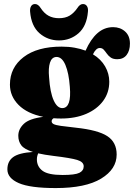

<svg xmlns="http://www.w3.org/2000/svg" viewBox="-20 -714 680 976"><path d="M365 -65Q478 -53 525.5 -22Q573 9 573 71.5Q573 146 494 194Q415 242 263.5 242Q133.5 242 75.5 216.8Q17.5 191.5 17.5 147Q17.5 106 47 84.5Q76.5 63 147.5 58.5Q104 45 88.5 25Q73 5 73 -24Q73 -57.5 100.8 -84.2Q128.5 -111 200 -120Q118 -136.5 74.2 -180.8Q30.5 -225 30.5 -284Q30.5 -370.5 100 -423.8Q169.5 -477 293 -477Q329 -477 359.5 -471.5Q390 -466 415 -456.5Q440.5 -514.5 475.2 -545.2Q510 -576 555 -576Q591 -576 615.8 -554Q640.5 -532 640.5 -492.5Q640.5 -456.5 623.8 -434.8Q607 -413 576.5 -413Q555 -413 543 -421.5Q531 -430 523 -441.5Q515 -453 507.2 -461.5Q499.5 -470 487 -470Q468 -470 452.5 -438Q493.5 -413 514.5 -376.2Q535.5 -339.5 535.5 -298.5Q535.5 -243.5 504.5 -201.2Q473.5 -159 418.2 -135.2Q363 -111.5 290 -111.5Q270.5 -111.5 252.5 -113Q242.5 -106.5 242.5 -97.5Q242.5 -88.5 252.5 -83.2Q262.5 -78 288.8 -74.2Q315 -70.5 365 -65ZM266.5 -424.5Q243 -423.5 234 -395.5Q225 -367.5 229.5 -321Q234.5 -244.5 252.8 -204Q271 -163.5 298 -164.5Q344 -166.5 335 -272.5Q330 -342.5 312.5 -383.8Q295 -425 266.5 -424.5ZM167.5 96Q167.5 132.5 196 154Q224.5 175.5 298 175.5Q361.5 175.5 383.5 164.5Q405.5 153.5 405.5 131.5Q405.5 109 372.5 99Q339.5 89 251.5 78.5Q206 73 174 65.5Q172 69.5 169.8 78Q167.5 86.5 167.5 96ZM280 -621.5Q312 -621.5 333.8 -634.5Q355.5 -647.5 373.5 -673.5Q386 -693.5 401.5 -693.5Q415 -693.5 422 -682.8Q429 -672 427 -654.5Q421 -581.5 379.2 -545Q337.5 -508.5 280 -508.5Q222.5 -508.5 180.8 -545Q139 -581.5 133 -654.5Q131.5 -672 138.2 -682.8Q145 -693.5 158 -693.5Q174 -693.5 186.5 -673.5Q204.5 -646 227 -633.8Q249.5 -621.5 280 -621.5Z"/></svg>

Font: Fraunces 72pt S050 Black
Style: Regular
Weight: 900
Version: Version 1.000; ttfautohint (v1.8.3)